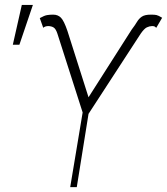

<svg xmlns="http://www.w3.org/2000/svg" viewBox="-20 -769 686 789"><path d="M268.5 0 319.6 -306.8 215.9 -630.7Q209.5 -650.2 200.6 -655.9Q191.8 -661.6 177.6 -661.9Q164.1 -661.2 157.7 -654.8L143.5 -694.6Q162.6 -705.3 173.8 -707Q185 -708.8 196.7 -708.8Q198.2 -708.8 198.9 -708.8Q218 -708.8 230.5 -696.2Q242.9 -683.6 257.1 -642L343.8 -369.3L521.3 -647.7Q534.4 -664.8 542.6 -678.6Q550.8 -692.5 562.9 -700.6Q574.9 -708.8 599.4 -708.8Q600.5 -708.8 602.3 -708.8Q615.1 -708.8 622.9 -707.2Q630.7 -705.6 646.3 -696L622.2 -654.8Q617.5 -658.7 615.4 -660.2Q613.3 -661.6 605.1 -661.9Q594.1 -661.6 583.5 -656.6Q572.8 -651.6 558.2 -630.7L343.8 -301.1L295.5 0ZM32.7 -585.2 69.6 -748.6H115.1L59.7 -585.2Z"/></svg>

Font: Inter UI Thin
Style: Italic
Weight: 100
Italic angle: -9.39999°
Designer: Rasmus Andersson
Foundry: rsms
Version: 3.2;8d6f07862